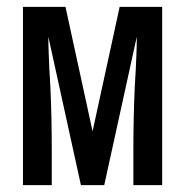

<svg xmlns="http://www.w3.org/2000/svg" viewBox="-20 -540 540 560"><path d="M47 0V-520H171L250 -157L329 -520H453V0H369V-104Q369 -150 370 -195.5Q371 -241 373 -286L376 -338Q377 -362 378 -385.5Q379 -409 379 -433L284 0H216L121 -433Q121 -409 122 -385.5Q123 -362 124 -338L127 -286Q129 -241 130 -195.5Q131 -150 131 -104V0Z"/></svg>

Font: Iosevka Medium
Style: Regular
Weight: 500
Monospace: yes
Designer: Belleve Invis
Foundry: Belleve Invis
Version: Version 32.5.0; ttfautohint (v1.8.4)